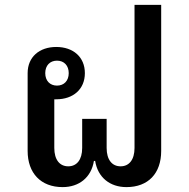

<svg xmlns="http://www.w3.org/2000/svg" viewBox="-20 -753 772 785"><path d="M236 12C303 12 353 -27 364 -95H369C380 -27 430 12 497 12C586 12 639 -44 639 -136V-733H530V-148C530 -100 508 -73 473 -73C438 -73 416 -100 416 -148V-267H316V-148C316 -100 294 -73 259 -73C224 -73 202 -100 202 -148V-347H210C279 -347 327 -388 327 -454C327 -520 279 -561 210 -561C141 -561 93 -520 93 -454V-136C93 -45 147 12 236 12ZM213 -403C184 -403 165 -423 165 -454C165 -485 184 -505 213 -505C242 -505 261 -485 261 -454C261 -423 242 -403 213 -403Z"/></svg>

Font: IBM Plex Thai Looped Medium
Style: Regular
Weight: 500
Designer: Mike Abbink, Paul van der Laan, Pieter van Rosmalen, Ben Mitchell, Mark Frömberg
Foundry: Bold Monday
Version: Version 1.0